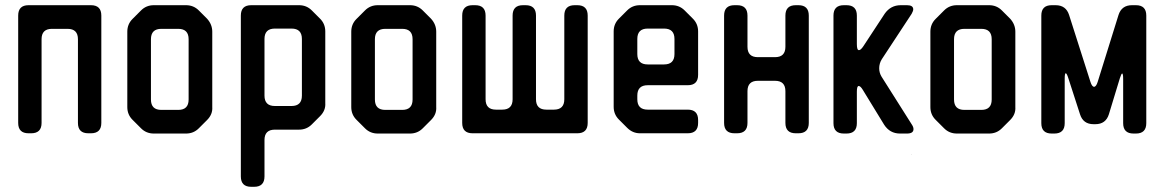

<svg xmlns="http://www.w3.org/2000/svg" viewBox="-20 -505 4482 739"><path d="M50 -32Q50 8 90 8H100Q140 8 140 -32V-354Q140 -394 180 -394H240Q280 -394 280 -354V-32Q280 8 320 8H330Q370 8 370 -32V-445Q370 -485 330 -485H90Q50 -485 50 -445Z M523 -11Q543 9 572 9H696Q725 9 745 -11L777 -43Q799 -65 797 -93V-383Q797 -411 777 -433L745 -465Q725 -485 696 -485H572Q543 -485 523 -465L490 -432Q470 -412 470 -383V-93Q470 -64 490 -44ZM561 -122V-354Q561 -394 601 -394H666Q706 -394 706 -354V-122Q706 -82 666 -82H601Q561 -82 561 -122Z M947 214H958Q998 214 998 174V34Q998 -6 1038 -6H1131Q1160 -6 1180 -26L1212 -58Q1234 -80 1232 -108V-384Q1232 -413 1212 -433L1180 -465Q1160 -485 1131 -485H947Q907 -485 907 -445V174Q907 214 947 214ZM998 -137V-355Q998 -395 1038 -395H1102Q1142 -395 1142 -355V-137Q1142 -97 1102 -97H1038Q998 -97 998 -137Z M1385 -11Q1405 9 1434 9H1558Q1587 9 1607 -11L1639 -43Q1661 -65 1659 -93V-383Q1659 -411 1639 -433L1607 -465Q1587 -485 1558 -485H1434Q1405 -485 1385 -465L1352 -432Q1332 -412 1332 -383V-93Q1332 -64 1352 -44ZM1423 -122V-354Q1423 -394 1463 -394H1528Q1568 -394 1568 -354V-122Q1568 -82 1528 -82H1463Q1423 -82 1423 -122Z M1759 -32Q1759 8 1799 8H2202Q2242 8 2242 -32V-445Q2242 -485 2202 -485H2192Q2152 -485 2152 -445V-123Q2152 -83 2112 -83H2083Q2043 -83 2043 -123V-445Q2043 -485 2003 -485H1993Q1953 -485 1953 -445V-123Q1953 -83 1913 -83H1889Q1849 -83 1849 -123V-445Q1849 -485 1809 -485H1799Q1759 -485 1759 -445Z M2394 -13Q2415 8 2443 8H2627Q2667 8 2667 -32V-43Q2667 -83 2627 -83H2473Q2433 -83 2433 -123V-137Q2433 -177 2473 -177H2627Q2667 -177 2667 -217V-384Q2667 -413 2647 -433L2615 -465Q2595 -485 2566 -485H2443Q2414 -485 2394 -465L2362 -433Q2342 -413 2342 -384V-94Q2342 -65 2362 -45ZM2433 -297V-355Q2433 -395 2473 -395H2536Q2576 -395 2576 -355V-297Q2576 -257 2536 -257H2473Q2433 -257 2433 -297Z M2767 -32Q2767 8 2807 8H2817Q2857 8 2857 -32V-154Q2857 -194 2897 -194H2963Q3003 -194 3003 -154V-32Q3003 8 3043 8H3053Q3093 8 3093 -32V-445Q3093 -485 3053 -485H3043Q3003 -485 3003 -445V-325Q3003 -285 2963 -285H2897Q2857 -285 2857 -325V-445Q2857 -485 2817 -485H2807Q2767 -485 2767 -445Z M3228 9H3238Q3278 9 3278 -31V-152Q3278 -174 3285 -174Q3292 -174 3301 -159L3383 -25Q3405 9 3444 9H3471Q3496 9 3496 -8Q3496 -16 3490 -25L3373 -210Q3364 -225 3364 -242Q3364 -261 3374 -277L3489 -452Q3495 -463 3495 -469Q3495 -485 3471 -485H3447Q3408 -485 3385 -452L3303 -327Q3293 -312 3286 -312Q3278 -312 3278 -335V-445Q3278 -485 3238 -485H3228Q3188 -485 3188 -445V-31Q3188 9 3228 9ZM3490 91V89H3489Z M3614 -11Q3634 9 3663 9H3787Q3816 9 3836 -11L3868 -43Q3890 -65 3888 -93V-383Q3888 -411 3868 -433L3836 -465Q3816 -485 3787 -485H3663Q3634 -485 3614 -465L3581 -432Q3561 -412 3561 -383V-93Q3561 -64 3581 -44ZM3652 -122V-354Q3652 -394 3692 -394H3757Q3797 -394 3797 -354V-122Q3797 -82 3757 -82H3692Q3652 -82 3652 -122Z M4028 9H4038Q4078 9 4078 -31V-202Q4078 -223 4082 -223Q4086 -223 4092 -204L4137 -65Q4149 -27 4189 -27H4196Q4236 -27 4248 -65L4290 -203Q4296 -222 4299 -222Q4303 -222 4303 -201V-31Q4303 9 4343 9H4352Q4392 9 4392 -31V-445Q4392 -485 4352 -485H4337Q4297 -485 4285 -447L4205 -190Q4199 -171 4191 -171Q4183 -171 4177 -190L4095 -447Q4083 -485 4043 -485H4028Q3988 -485 3988 -445V-31Q3988 9 4028 9Z"/></svg>

Font: WD-XL Lubrifont TC
Style: Regular
Weight: 400
Designer: [WD-XL Lubrifont] Copyright 2020-2022 (c) NightFurySL2001, Skr-ZERO; [ZCOOL QingKe HuangYou] Copyright 2018-2022 (c) The
Version: Version 2.001;hotconv 1.1.1;makeotfexe 2.6.0